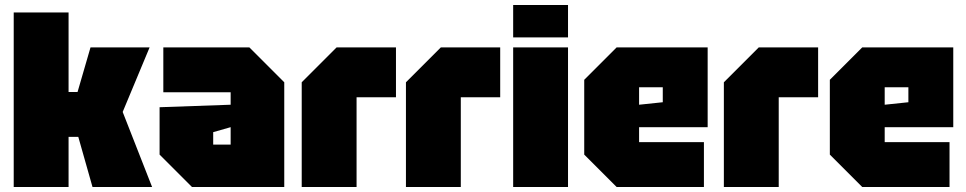

<svg xmlns="http://www.w3.org/2000/svg" viewBox="-20 -750 3873 770"><path d="M35 0V-700H255V-381H291L343 -560H580L472 -301L590 0H351L294 -201H255V0Z M620 -130V-320L905 -330V-380H635V-560H980L1120 -420V0H750ZM835 -220V-170H905V-240Z M1190 0V-420L1330 -560H1568V-360H1410V0Z M1608 0V-420L1748 -560H1986V-360H1828V0Z M2038 0V-560H2258V0ZM2038 -600V-730H2258V-600Z M2323 -130V-430L2453 -560H2818V-240H2543V-180H2803V0H2453ZM2543 -330 2638 -340V-400H2543Z M2883 0V-420L3023 -560H3261V-360H3103V0Z M3308 -130V-430L3438 -560H3803V-240H3528V-180H3788V0H3438ZM3528 -330 3623 -340V-400H3528Z"/></svg>

Font: Tektur SemiCondensed Black
Style: Regular
Weight: 900
Width: 4
Designer: Adam Jagosz
Foundry: Adam Jagosz
Version: Version 1.005;gftools[0.9.30]